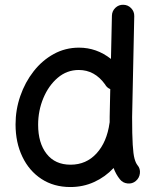

<svg xmlns="http://www.w3.org/2000/svg" viewBox="-20 -730 644 789"><path d="M304.7 -534.2Q377 -534.2 436 -487.8L439.9 -665.5Q440.4 -684.6 454.1 -697.8Q467.8 -710.9 486.8 -710.4Q505.9 -710 519 -696.3Q532.2 -682.6 531.7 -663.6L522.9 -249Q522.9 -174.8 525.4 -135.5Q527.8 -96.2 532.7 -78.4Q537.6 -60.5 544.9 -51.3Q557.1 -37.1 554.9 -17.8Q552.7 1.5 538.1 13.7Q523.9 25.9 504.4 23.9Q484.9 22 473.1 7.3Q456.1 -13.7 446.8 -39.6Q412.6 -2.9 367.2 17.8Q321.8 38.6 269 38.6Q201.2 38.6 150.4 5.4Q99.6 -27.8 71.8 -86.2Q43.9 -144.5 43.9 -218.8Q43.9 -279.3 63.5 -335.7Q83 -392.1 118.2 -437Q153.3 -481.9 200.9 -508.1Q248.5 -534.2 304.7 -534.2ZM136.7 -217.3Q136.7 -142.1 171.6 -97.7Q206.5 -53.2 270 -53.2Q334.5 -53.2 377 -99.9Q419.4 -146.5 430.2 -225.1Q430.2 -226.6 430.7 -228Q430.7 -237.8 430.7 -250L433.1 -363.8Q418.9 -369.6 411.6 -383.3Q369.1 -442.4 303.7 -442.4Q254.9 -442.4 217.3 -410.4Q179.7 -378.4 158.2 -326.9Q136.7 -275.4 136.7 -217.3Z"/></svg>

Font: Mikhak Medium
Style: Regular
Weight: 500
Designer: Amin Abedi
Version: Version 3.3